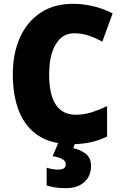

<svg xmlns="http://www.w3.org/2000/svg" viewBox="-20 -744 637 1004"><path d="M368 -570Q306 -570 271.5 -512.5Q237 -455 237 -354Q237 -144 377 -144Q420 -144 460 -157Q500 -170 540 -189V-30Q497 -9 451.5 0.5Q406 10 354 10Q249 10 181 -34.5Q113 -79 80 -161Q47 -243 47 -355Q47 -464 84 -547Q121 -630 191.5 -677Q262 -724 363 -724Q413 -724 465.5 -712Q518 -700 569 -674L515 -526Q479 -546 443.5 -558Q408 -570 368 -570ZM456 124Q456 177 420.5 208.5Q385 240 324 240Q293 240 267.5 236Q242 232 224 226V133Q240 138 255 140.5Q270 143 285 143Q324 143 324 115Q324 83 255 73L286 0H374L363 31Q398 38 427 59Q456 80 456 124Z"/></svg>

Font: Noto Sans SemiCondensed Black
Style: Regular
Weight: 900
Width: 4
Designer: Monotype Design Team
Foundry: Monotype Imaging Inc.
Version: Version 2.013; ttfautohint (v1.8.4.7-5d5b)